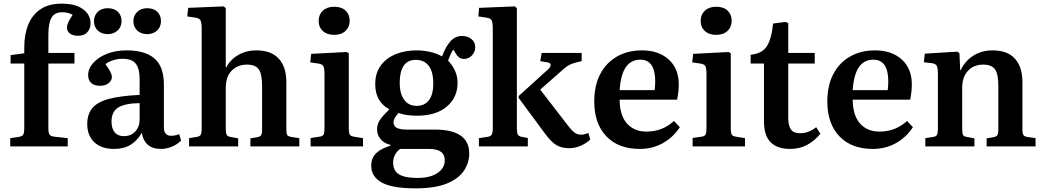

<svg xmlns="http://www.w3.org/2000/svg" viewBox="-20 -802 5719 1052"><path d="M36 0V-45L83 -52Q102 -55 107.5 -64.5Q113 -74 113 -102V-454H38V-500L113 -510V-543Q113 -614 135 -667.5Q157 -721 202 -751.5Q247 -782 318 -782Q394 -782 435 -751.5Q476 -721 476 -674Q476 -645 458.5 -625.5Q441 -606 408 -606Q380 -606 363.5 -618Q347 -630 347 -651Q347 -664 353.5 -678.5Q360 -693 378 -721Q354 -735 321 -735Q280 -735 262.5 -705.5Q245 -676 245 -612V-512H388V-454H245V-98Q245 -74 251.5 -64.5Q258 -55 279 -53L351 -45V0Z M604 14Q536 14 497 -22.5Q458 -59 458 -122Q458 -177 486.5 -210.5Q515 -244 578 -260.5Q641 -277 745 -282V-369Q745 -427 723.5 -453.5Q702 -480 652 -480Q625 -480 598.5 -471.5Q572 -463 558 -450Q578 -423 585.5 -407Q593 -391 593 -381Q593 -361 575.5 -346.5Q558 -332 528 -332Q496 -332 479.5 -347.5Q463 -363 463 -390Q463 -426 490.5 -457Q518 -488 565.5 -507Q613 -526 673 -526Q776 -526 827 -481Q878 -436 878 -338V-104Q878 -58 918 -58Q939 -58 962 -67L972 -32Q951 -10 921 2Q891 14 863 14Q815 14 789 -9.5Q763 -33 757 -75Q733 -32 696 -9Q659 14 604 14ZM659 -56Q697 -56 721 -81.5Q745 -107 745 -147V-237Q665 -236 628 -213Q591 -190 591 -136Q591 -98 608.5 -77Q626 -56 659 -56ZM786 -615Q753 -615 732 -634.5Q711 -654 711 -686Q711 -717 732 -737Q753 -757 786 -757Q822 -757 842 -737.5Q862 -718 862 -686Q862 -655 841 -635Q820 -615 786 -615ZM570 -615Q537 -615 516 -634.5Q495 -654 495 -686Q495 -717 515.5 -737Q536 -757 570 -757Q606 -757 626 -737.5Q646 -718 646 -686Q646 -655 624.5 -635Q603 -615 570 -615Z M1016 0V-45L1058 -52Q1074 -54 1079.5 -63.5Q1085 -73 1085 -99V-646Q1085 -680 1078 -691.5Q1071 -703 1047 -706L1006 -712L1011 -759L1206 -767L1217 -757V-435L1219 -431Q1241 -475 1285 -500.5Q1329 -526 1384 -526Q1466 -526 1507.5 -480.5Q1549 -435 1549 -352V-92Q1549 -70 1554 -62Q1559 -54 1580 -51L1620 -45V0H1352V-44L1388 -50Q1405 -53 1410.5 -61Q1416 -69 1416 -92V-331Q1416 -396 1398 -422Q1380 -448 1333 -448Q1282 -448 1249.5 -415Q1217 -382 1217 -320V-95Q1217 -73 1222 -63.5Q1227 -54 1242 -52L1285 -44V0Z M1811 -611Q1772 -611 1749 -632Q1726 -653 1726 -688Q1726 -722 1749 -743.5Q1772 -765 1811 -765Q1851 -765 1873.5 -744Q1896 -723 1896 -688Q1896 -654 1873 -632.5Q1850 -611 1811 -611ZM1682 0V-46L1730 -53Q1748 -55 1753 -65Q1758 -75 1758 -102V-392Q1758 -427 1752 -439Q1746 -451 1723 -454L1680 -460L1685 -507L1879 -517L1891 -510V-99Q1891 -77 1895.5 -66.5Q1900 -56 1920 -53L1969 -45V0Z M2256 230Q2129 230 2071.5 198Q2014 166 2014 106Q2014 63 2041.5 37Q2069 11 2120 -4V-8Q2083 -17 2064.5 -40.5Q2046 -64 2046 -92Q2046 -120 2060.5 -143Q2075 -166 2112 -201V-204Q2076 -223 2056 -257Q2036 -291 2036 -342Q2036 -401 2065.5 -442Q2095 -483 2146.5 -504.5Q2198 -526 2264 -526Q2298 -526 2335 -518Q2372 -510 2402 -493Q2421 -545 2447.5 -575Q2474 -605 2512 -605Q2541 -605 2562.5 -588.5Q2584 -572 2584 -543Q2584 -518 2566 -498.5Q2548 -479 2522 -479Q2507 -479 2496 -487Q2485 -495 2477 -509L2464 -531Q2455 -518 2448.5 -503Q2442 -488 2435 -470Q2458 -446 2472.5 -415.5Q2487 -385 2487 -347Q2487 -268 2428 -218Q2369 -168 2265 -168Q2234 -168 2208 -172Q2182 -176 2164 -183Q2136 -153 2136 -133Q2136 -111 2154 -101.5Q2172 -92 2209 -92H2362Q2551 -92 2551 39Q2551 89 2522.5 132.5Q2494 176 2429.5 203Q2365 230 2256 230ZM2263 -222Q2307 -222 2330.5 -253.5Q2354 -285 2354 -344Q2354 -409 2329 -441.5Q2304 -474 2258 -474Q2213 -474 2191.5 -441Q2170 -408 2170 -348Q2170 -289 2194.5 -255.5Q2219 -222 2263 -222ZM2267 173Q2337 173 2377 146Q2417 119 2417 76Q2417 14 2331 14H2172Q2134 44 2134 89Q2134 133 2166 153Q2198 173 2267 173Z M2604 0V-45L2650 -52Q2669 -55 2674.5 -64.5Q2680 -74 2680 -101V-647Q2680 -679 2673.5 -691Q2667 -703 2641 -706L2601 -712L2605 -759L2801 -767L2812 -757V-99Q2812 -76 2817 -65.5Q2822 -55 2840 -52L2872 -46V0ZM3098 10Q3058 10 3029.5 -6.5Q3001 -23 2967 -69L2822 -265V-276L2983 -422Q2997 -435 2997 -446Q2997 -457 2981 -460L2940 -467L2948 -512H3167V-467L3134 -459Q3118 -455 3102 -447.5Q3086 -440 3066 -422L2940 -311L3088 -119Q3109 -91 3125.5 -77.5Q3142 -64 3164 -64Q3179 -64 3204 -73L3214 -38Q3193 -17 3162 -3.5Q3131 10 3098 10Z M3485 14Q3368 14 3302 -55.5Q3236 -125 3236 -246Q3236 -334 3269 -396.5Q3302 -459 3361 -492.5Q3420 -526 3497 -526Q3589 -526 3644 -476Q3699 -426 3699 -340Q3699 -300 3690 -256H3375Q3376 -169 3415.5 -125Q3455 -81 3522 -81Q3565 -81 3602 -95Q3639 -109 3673 -139L3705 -105Q3668 -49 3611.5 -17.5Q3555 14 3485 14ZM3375 -308H3567Q3570 -331 3570 -357Q3570 -475 3488 -475Q3438 -475 3409.5 -434.5Q3381 -394 3375 -308Z M3904 -611Q3865 -611 3842 -632Q3819 -653 3819 -688Q3819 -722 3842 -743.5Q3865 -765 3904 -765Q3944 -765 3966.5 -744Q3989 -723 3989 -688Q3989 -654 3966 -632.5Q3943 -611 3904 -611ZM3775 0V-46L3823 -53Q3841 -55 3846 -65Q3851 -75 3851 -102V-392Q3851 -427 3845 -439Q3839 -451 3816 -454L3773 -460L3778 -507L3972 -517L3984 -510V-99Q3984 -77 3988.5 -66.5Q3993 -56 4013 -53L4062 -45V0Z M4309 14Q4239 14 4202.5 -22.5Q4166 -59 4166 -137V-454H4093V-502Q4155 -508 4181 -547.5Q4207 -587 4216 -673L4285 -682L4299 -675V-512H4444V-454H4299V-155Q4299 -114 4313.5 -93Q4328 -72 4363 -72Q4411 -72 4452 -105L4475 -69Q4443 -30 4402 -8Q4361 14 4309 14Z M4762 14Q4645 14 4579 -55.5Q4513 -125 4513 -246Q4513 -334 4546 -396.5Q4579 -459 4638 -492.5Q4697 -526 4774 -526Q4866 -526 4921 -476Q4976 -426 4976 -340Q4976 -300 4967 -256H4652Q4653 -169 4692.5 -125Q4732 -81 4799 -81Q4842 -81 4879 -95Q4916 -109 4950 -139L4982 -105Q4945 -49 4888.5 -17.5Q4832 14 4762 14ZM4652 -308H4844Q4847 -331 4847 -357Q4847 -475 4765 -475Q4715 -475 4686.5 -434.5Q4658 -394 4652 -308Z M5050 0V-45L5094 -52Q5109 -54 5114 -63.5Q5119 -73 5119 -99V-395Q5119 -429 5113 -441Q5107 -453 5085 -456L5042 -461L5047 -508L5225 -519L5237 -511L5241 -418H5244Q5268 -469 5314 -497.5Q5360 -526 5418 -526Q5500 -526 5541 -480.5Q5582 -435 5582 -352V-92Q5582 -70 5588 -61.5Q5594 -53 5613 -51L5654 -45V0H5386V-44L5422 -50Q5439 -53 5444.5 -61Q5450 -69 5450 -92V-331Q5450 -397 5431.5 -422.5Q5413 -448 5367 -448Q5316 -448 5284 -414.5Q5252 -381 5252 -320V-95Q5252 -72 5256.5 -63Q5261 -54 5276 -52L5319 -44V0Z"/></svg>

Font: Literata 36pt SemiBold
Style: Regular
Weight: 600
Designer: Latin by Veronika Burian and Jose Scaglione. Greek by Irene Vlachou. Cyrillic by Vera Evstafieva.
Foundry: TypeTogether
Version: Version 3.002